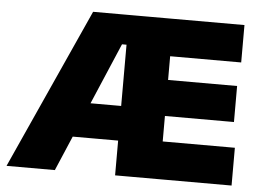

<svg xmlns="http://www.w3.org/2000/svg" viewBox="-48 -700 1033 762"><g transform="rotate(5 469.0 -319.5)"><path d="M4 0 293 -639H471.5L470.5 -520.5H418.5L196.5 0ZM171.5 -138.5V-276.5H458V-138.5ZM489 0V-150.5H900.5V0ZM436.5 0V-639H613V0ZM540.5 -252V-395.5H888V-252ZM489 -490V-639H896V-490Z"/></g></svg>

Font: Anek Odia Medium ExtraBold
Style: Regular
Weight: 800
Version: Version 1.003